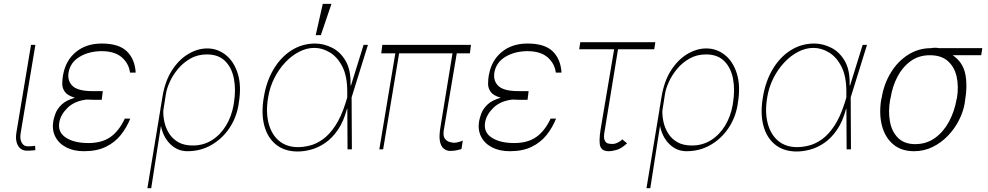

<svg xmlns="http://www.w3.org/2000/svg" viewBox="-20 -780 5163 1003"><path d="M142 -545.5H164.8L88.1 -85.2Q82.7 -54.3 93.2 -35Q103.7 -15.6 125 -15.6Q142 -15.6 152.2 -17Q162.3 -18.5 163.4 -18.5L164.8 4.3Q162.6 4.3 151.3 5.7Q139.9 7.1 120.7 7.1Q89.8 7.1 74.4 -18.8Q58.9 -44.7 65.3 -85.2Z M511.4 -258.5H473Q451 -258.5 431.8 -259.9Q368.6 -252.1 332.4 -216.3Q296.2 -180.4 289.8 -140.6Q280.9 -89.1 324.4 -60.9Q367.9 -32.7 441.8 -32.7Q511.4 -32.7 556.3 -63.7Q601.2 -94.8 632.1 -160.5H660.5Q641.7 -113.3 610.8 -74.6Q579.9 -35.9 532.8 -13Q485.8 9.9 419 9.9Q364.3 9.9 325.5 -10.5Q286.6 -30.9 268.6 -66.6Q250.7 -102.3 258.5 -147.7Q261 -162.6 269.5 -186.3Q278.1 -209.9 301.3 -233Q324.6 -256 371.4 -269.5Q332.4 -280.9 318.7 -300.4Q305 -320 305.2 -342.2Q305.4 -364.3 308.6 -383.9Q309.3 -387.4 309.7 -389.2Q323.2 -464.5 376.8 -508.5Q430.4 -552.6 511.4 -552.6Q600.1 -552.6 642.2 -512.4Q684.3 -472.3 688.9 -400.6H659.1Q653.4 -447.8 616.8 -480.1Q580.3 -512.4 511.4 -512.8Q443.9 -512.4 395.4 -483Q346.9 -453.5 338.1 -400.6Q331.3 -356.9 359.7 -330.4Q388.1 -304 463.1 -304H517Z M750 203.1 817.8 -207.7Q818.5 -214.5 819.6 -221.6H820L828.1 -271.3Q841.6 -355.8 878.4 -412.6Q915.1 -469.5 964 -498.2Q1012.8 -527 1062.5 -527Q1116.5 -527 1159.4 -492.9Q1202.4 -458.8 1222.3 -394.9Q1242.2 -331 1227.3 -241.5L1225.9 -231.5Q1214.5 -164.1 1177.4 -109.4Q1140.3 -54.7 1084 -22.4Q1027.7 9.9 958.8 9.9Q907.7 9.9 870.2 -26.5Q832.7 -62.9 820.7 -122.2L769.9 203.1ZM833.1 -202.4Q832 -174.7 838.8 -143.3Q845.5 -111.9 862.9 -83.6Q880.3 -55.4 910.7 -37.6Q941.1 -19.9 987.2 -19.9Q1042.6 -19.9 1086.8 -47.6Q1131 -75.3 1160.3 -123.2Q1189.6 -171.2 1200.3 -231.5L1201.7 -241.5Q1213.1 -310.4 1202.1 -368.3Q1191.1 -426.1 1156.2 -460.9Q1121.4 -495.7 1061.1 -495.7Q1013.1 -495.7 975.3 -474.4Q937.5 -453.1 910.2 -420.3Q882.8 -387.4 866.8 -352.1Q850.9 -316.8 846.6 -288.4Z M1532.7 11.4Q1465.9 10.7 1421.9 -24.7Q1377.8 -60 1360.8 -123.4Q1343.8 -186.8 1358 -271.3Q1371.4 -355.1 1409.3 -418.5Q1447.1 -481.9 1503 -517.2Q1558.9 -552.6 1626.4 -552.6Q1671.2 -552.6 1714.8 -530.7Q1758.5 -508.9 1786.2 -460.8Q1813.9 -412.6 1811.1 -333.8H1813.6L1879.3 -545.5H1902L1816.8 -271.3L1818.2 0H1795.5L1794.4 -211.6H1792.6Q1775.2 -145.6 1745.4 -102.1Q1715.6 -58.6 1679.2 -33.6Q1642.8 -8.5 1604.8 1.6Q1566.8 11.7 1532.7 11.4ZM1794 -271V-302.6Q1794 -382.1 1768.3 -432.4Q1742.5 -482.6 1702.9 -506.2Q1663.4 -529.8 1622.2 -529.8Q1581.7 -529.8 1542.3 -509.4Q1502.8 -489 1469.5 -453.3Q1436.1 -417.6 1412.6 -370.9Q1389.2 -324.2 1380.7 -271.3Q1367.9 -196 1382.8 -137.3Q1397.7 -78.5 1437.1 -44.9Q1476.6 -11.4 1536.9 -11.4Q1566.8 -11.4 1600.3 -20.1Q1633.9 -28.8 1667.6 -53.1Q1701.3 -77.4 1731.7 -123.2Q1762.1 -169 1785.5 -242.9ZM1629.3 -596.6 1666.2 -759.9H1711.6L1656.2 -596.6Z M2440.3 -545.5 2434.7 -501.4H2366.1L2298.3 -99.4Q2293.7 -70 2303.8 -56.1Q2313.9 -42.3 2328.5 -38.4Q2343 -34.4 2352.3 -34.1Q2363.3 -34.4 2377.1 -38.4Q2391 -42.3 2397.7 -45.5L2390.6 -1.4Q2387.1 -0.4 2372 3.7Q2356.9 7.8 2332.4 8.5Q2313.2 8.2 2298.5 -3.2Q2283.7 -14.6 2278.2 -41.9Q2272.7 -69.2 2281.2 -117.9L2343.8 -501.4H2065L1981.5 0H1961.6L2045.1 -501.4H1971.6L1977.3 -545.5Z M2735.8 -258.5H2697.4Q2675.4 -258.5 2656.2 -259.9Q2593 -252.1 2556.8 -216.3Q2520.6 -180.4 2514.2 -140.6Q2505.3 -89.1 2548.8 -60.9Q2592.3 -32.7 2666.2 -32.7Q2735.8 -32.7 2780.7 -63.7Q2825.6 -94.8 2856.5 -160.5H2884.9Q2866.1 -113.3 2835.2 -74.6Q2804.3 -35.9 2757.3 -13Q2710.2 9.9 2643.5 9.9Q2588.8 9.9 2549.9 -10.5Q2511 -30.9 2493.1 -66.6Q2475.1 -102.3 2483 -147.7Q2485.4 -162.6 2494 -186.3Q2502.5 -209.9 2525.7 -233Q2549 -256 2595.9 -269.5Q2556.8 -280.9 2543.1 -300.4Q2529.5 -320 2529.7 -342.2Q2529.8 -364.3 2533 -383.9Q2533.7 -387.4 2534.1 -389.2Q2547.6 -464.5 2601.2 -508.5Q2654.8 -552.6 2735.8 -552.6Q2824.6 -552.6 2866.7 -512.4Q2908.7 -472.3 2913.4 -400.6H2883.5Q2877.8 -447.8 2841.3 -480.1Q2804.7 -512.4 2735.8 -512.8Q2668.3 -512.4 2619.9 -483Q2571.4 -453.5 2562.5 -400.6Q2555.8 -356.9 2584.2 -330.4Q2612.6 -304 2687.5 -304H2741.5Z M3403.4 -559.7 3397.7 -522.7H3208.5L3139.2 -99.4Q3131.7 -62.5 3138.5 -47.6Q3145.2 -32.7 3157.7 -30.2Q3170.1 -27.7 3180 -28.1Q3184.3 -28.4 3186.1 -28.4Q3195.3 -28.8 3210.4 -36.8Q3225.5 -44.7 3230.1 -52.6L3255.7 -31.2Q3226.6 -4.3 3202.1 2.8Q3177.6 9.9 3159.1 9.9Q3126.1 9.9 3116.5 -14Q3106.9 -38 3117.9 -106.5L3188.2 -522.7H3005.7L3011.4 -559.7Z M3357.2 203.1 3425.1 -207.7Q3425.8 -214.5 3426.8 -221.6H3427.2L3435.4 -271.3Q3448.9 -355.8 3485.6 -412.6Q3522.4 -469.5 3571.2 -498.2Q3620 -527 3669.7 -527Q3723.7 -527 3766.7 -492.9Q3809.7 -458.8 3829.5 -394.9Q3849.4 -331 3834.5 -241.5L3833.1 -231.5Q3821.7 -164.1 3784.6 -109.4Q3747.5 -54.7 3691.2 -22.4Q3634.9 9.9 3566.1 9.9Q3514.9 9.9 3477.5 -26.5Q3440 -62.9 3427.9 -122.2L3377.1 203.1ZM3440.3 -202.4Q3439.3 -174.7 3446 -143.3Q3452.8 -111.9 3470.2 -83.6Q3487.6 -55.4 3517.9 -37.6Q3548.3 -19.9 3594.5 -19.9Q3649.9 -19.9 3694.1 -47.6Q3738.3 -75.3 3767.6 -123.2Q3796.9 -171.2 3807.5 -231.5L3808.9 -241.5Q3820.3 -310.4 3809.3 -368.3Q3798.3 -426.1 3763.5 -460.9Q3728.7 -495.7 3668.3 -495.7Q3620.4 -495.7 3582.6 -474.4Q3544.7 -453.1 3517.4 -420.3Q3490.1 -387.4 3474.1 -352.1Q3458.1 -316.8 3453.8 -288.4Z M4139.9 11.4Q4073.2 10.7 4029.1 -24.7Q3985.1 -60 3968 -123.4Q3951 -186.8 3965.2 -271.3Q3978.7 -355.1 4016.5 -418.5Q4054.3 -481.9 4110.3 -517.2Q4166.2 -552.6 4233.7 -552.6Q4278.4 -552.6 4322.1 -530.7Q4365.8 -508.9 4393.5 -460.8Q4421.2 -412.6 4418.3 -333.8H4420.8L4486.5 -545.5H4509.2L4424 -271.3L4425.4 0H4402.7L4401.6 -211.6H4399.9Q4382.5 -145.6 4352.6 -102.1Q4322.8 -58.6 4286.4 -33.6Q4250 -8.5 4212 1.6Q4174 11.7 4139.9 11.4ZM4401.3 -271V-302.6Q4401.3 -382.1 4375.5 -432.4Q4349.8 -482.6 4310.2 -506.2Q4270.6 -529.8 4229.4 -529.8Q4188.9 -529.8 4149.5 -509.4Q4110.1 -489 4076.7 -453.3Q4043.3 -417.6 4019.9 -370.9Q3996.4 -324.2 3987.9 -271.3Q3975.1 -196 3990.1 -137.3Q4005 -78.5 4044.4 -44.9Q4083.8 -11.4 4144.2 -11.4Q4174 -11.4 4207.6 -20.1Q4241.1 -28.8 4274.9 -53.1Q4308.6 -77.4 4339 -123.2Q4369.3 -169 4392.8 -242.9Z M4583.1 -258.5 4585.9 -269.9Q4598 -342.7 4634.1 -401.3Q4670.1 -459.9 4724.1 -494.1Q4778.1 -528.4 4843 -528.4Q4865.8 -532.7 4884.9 -528.4H5111.5L5105.8 -491.5H4957Q5009.6 -455.3 5022.4 -394.5Q5035.2 -333.8 5020.6 -248.6L5019.2 -238.6Q5011.7 -195.3 4989.3 -151.5Q4967 -107.6 4932 -71Q4897 -34.4 4852.1 -12.3Q4807.2 9.9 4755 9.9Q4688.9 9.9 4646.5 -25.6Q4604 -61.1 4587.7 -122Q4571.4 -182.9 4583.1 -258.5ZM4632.8 -269.9 4630 -258.5Q4619.3 -197.8 4629.1 -144.9Q4638.8 -92 4671.3 -59.7Q4703.8 -27.3 4760.7 -27Q4820.7 -27.3 4865.1 -59.7Q4909.4 -92 4937.7 -144.9Q4965.9 -197.8 4976.6 -258.5L4979.4 -269.9Q4988.6 -328.8 4977.5 -379.3Q4966.3 -429.7 4932 -460.6Q4897.7 -491.5 4837.4 -491.5Q4779.8 -491.5 4737.2 -460.6Q4694.6 -429.7 4668.3 -379.3Q4642 -328.8 4632.8 -269.9Z"/></svg>

Font: Inter Thin  BETA
Style: Italic
Weight: 100
Italic angle: -9.39999°
Designer: Rasmus Andersson
Foundry: rsms
Version: Version 3.011;git-f93a4a705